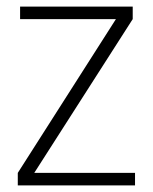

<svg xmlns="http://www.w3.org/2000/svg" viewBox="-20 -563 464 583"><path d="M383 -543V-505L84 -38H390V0H34V-38L332 -505H41V-543Z"/></svg>

Font: Poppins ExtraLight
Style: Regular
Weight: 275
Designer: Ninad Kale (Devanagari), Jonny Pinhorn (Latin)
Foundry: Indian Type Foundry
Version: Version 3.200;PS 1.000;hotconv 16.6.54;makeotf.lib2.5.65590